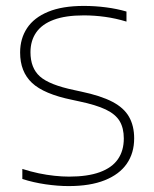

<svg xmlns="http://www.w3.org/2000/svg" viewBox="-20 -622 522 649"><path d="M212 7Q175.5 7 134.2 1Q93 -5 55.5 -17V-51Q83.5 -42 111 -36.2Q138.5 -30.5 164.2 -27.8Q190 -25 213.5 -25Q276 -25 317.2 -40Q358.5 -55 378.5 -83.8Q398.5 -112.5 398.5 -154Q398.5 -189 384.5 -212.5Q370.5 -236 337.5 -251.8Q304.5 -267.5 247 -279.5L224 -284.5Q128.5 -304 88.2 -341.8Q48 -379.5 48 -444.5Q48 -491.5 71.5 -527Q95 -562.5 142.8 -582.2Q190.5 -602 263.5 -602Q301 -602 338 -597.2Q375 -592.5 407.5 -583V-549Q371.5 -560 335.2 -565Q299 -570 263 -570Q201.5 -570 161.8 -555.2Q122 -540.5 102.5 -512.5Q83 -484.5 83 -445.5Q83 -392 115 -363.5Q147 -335 231 -317.5L254 -312.5Q320.5 -298.5 359.8 -278Q399 -257.5 416.2 -227Q433.5 -196.5 433.5 -154.5Q433.5 -104.5 408.5 -68.5Q383.5 -32.5 334.2 -12.8Q285 7 212 7Z"/></svg>

Font: Encode Sans SC SemiExpanded Thin
Style: Regular
Weight: 250
Width: 6
Designer: Multiple Designers
Foundry: Impallari Type
Version: Version 3.002